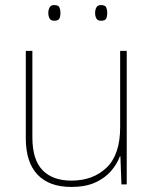

<svg xmlns="http://www.w3.org/2000/svg" viewBox="-20 -729 613 759"><path d="M481 -528V0H460L456 -111H454Q443 -81 419 -53Q395 -25 356.5 -7.5Q318 10 262 10Q174 10 128 -39Q82 -88 82 -182V-528H108V-186Q108 -98 148 -56.5Q188 -15 262 -15Q348 -15 401.5 -66.5Q455 -118 455 -226V-528ZM171 -678Q171 -690 176 -699.5Q181 -709 194 -709Q211 -709 215 -699.5Q219 -690 219 -678Q219 -665 215 -656Q211 -647 194 -647Q181 -647 176 -656Q171 -665 171 -678ZM356 -678Q356 -690 361 -699.5Q366 -709 379 -709Q396 -709 400 -699.5Q404 -690 404 -678Q404 -665 400 -656Q396 -647 379 -647Q366 -647 361 -656Q356 -665 356 -678Z"/></svg>

Font: Noto Sans Khmer UI Thin
Style: Regular
Weight: 100
Designer: Danh Hong and the Monotype Design Team
Foundry: Monotype Imaging Inc.
Version: Version 2.002; ttfautohint (v1.8.4.7-5d5b)